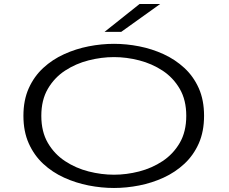

<svg xmlns="http://www.w3.org/2000/svg" viewBox="-20 -924 1140 955"><path d="M547 11Q484.5 11 420.8 -1.5Q357 -14 298.8 -40.5Q240.5 -67 195 -109.2Q149.5 -151.5 123 -210.8Q96.5 -270 96.5 -348Q96.5 -426 123 -485Q149.5 -544 195 -586Q240.5 -628 298.8 -654.5Q357 -681 420.8 -693.5Q484.5 -706 547 -706Q609 -706 672.5 -693.5Q736 -681 793.8 -654.5Q851.5 -628 897 -586Q942.5 -544 968.8 -485Q995 -426 995 -348Q995 -270 968.8 -210.8Q942.5 -151.5 897 -109.2Q851.5 -67 793.8 -40.5Q736 -14 672.5 -1.5Q609 11 547 11ZM547 -55Q609 -55 672.2 -71.2Q735.5 -87.5 788.5 -122.5Q841.5 -157.5 874 -213.2Q906.5 -269 906.5 -348Q906.5 -426.5 874 -482.2Q841.5 -538 788.5 -572.8Q735.5 -607.5 672.2 -623.8Q609 -640 547 -640Q484.5 -640 420.8 -623.8Q357 -607.5 303.8 -572.8Q250.5 -538 218 -482.2Q185.5 -426.5 185.5 -348Q185.5 -269 218 -213.2Q250.5 -157.5 303.8 -122.5Q357 -87.5 420.8 -71.2Q484.5 -55 547 -55ZM583 -765.5H500L674 -904H776.5Z"/></svg>

Font: Trispace Expanded Light
Style: Regular
Weight: 300
Width: 7
Designer: Tyler Finck
Foundry: Etcetera Type Company
Version: Version 1.210; ttfautohint (v1.8.3)